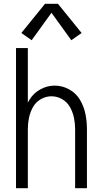

<svg xmlns="http://www.w3.org/2000/svg" viewBox="-20 -987 540 1007"><path d="M146 -776 92 -814 216 -967H284L408 -814L354 -776L250 -920ZM64 0V-735H126V-449Q130 -456 134 -463Q155 -498 191 -518Q227 -538 267 -538Q307 -538 343 -518Q379 -498 399.5 -463.5Q420 -429 428 -389.5Q436 -350 436 -310V0H374V-310Q374 -340 368 -369Q362 -398 347.5 -424.5Q333 -451 306.5 -466.5Q280 -482 250 -482Q220 -482 193.5 -466.5Q167 -451 152.5 -424.5Q138 -398 132 -369Q126 -340 126 -310V0Z"/></svg>

Font: Iosevka SS01 Light
Style: Regular
Weight: 300
Monospace: yes
Designer: Belleve Invis
Foundry: Belleve Invis
Version: 2.3.3; ttfautohint (v1.8.3)